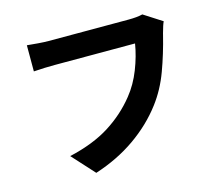

<svg xmlns="http://www.w3.org/2000/svg" viewBox="-109 -874 1217 1062"><g transform="rotate(-15 500.0 -342.5)"><path d="M872.2 -601 870.4 -593.4Q845 -491 810.6 -397.5Q776.2 -304 720 -229.8Q650 -136.8 548.1 -65.4Q446.2 6 316.4 47.8L201 -79Q340.4 -111 433.6 -170.2Q526.8 -229.4 593.2 -312.6Q639.4 -369.8 668.4 -443.9Q697.4 -518 708.6 -588H250Q190 -588 128 -583.6V-733.2Q155.4 -730.4 191 -727.6Q226.6 -724.8 250.2 -724.8H707Q758 -724.8 789 -732.8L893.6 -665.6Q885.2 -649 872.2 -601Z"/></g></svg>

Font: 寒蝉端黑体 Light
Style: Regular
Weight: 300
Designer: ChillDuanSans {Warren2060}; 
Source Han Sans {Ryoko NISHIZUKA 西塚涼子 (kana, bopomofo & ideographs); Paul D. Hunt (Latin, G
Foundry: ChillType&Adobe
Version: Version 1.300;Glyphs 3.3 (3306)